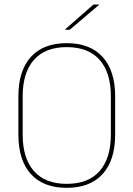

<svg xmlns="http://www.w3.org/2000/svg" viewBox="-20 -844 606 872"><path d="M283 9Q176.5 9 120 -53.8Q63.5 -116.5 63.5 -232.5V-406.5Q63.5 -522.5 120 -585.2Q176.5 -648 283 -648Q389.5 -648 446.2 -585.2Q503 -522.5 503 -406.5V-232.5Q503 -116.5 446.2 -53.8Q389.5 9 283 9ZM283 -9Q381.5 -9 432.5 -67.2Q483.5 -125.5 483.5 -232.5V-407Q483.5 -514 432.5 -572Q381.5 -630 283 -630Q185 -630 134 -572Q83 -514 83 -407V-232.5Q83 -125.5 134 -67.2Q185 -9 283 -9ZM274.5 -709.5 404.5 -823.5H430.5V-822.5L297 -709H274.5Z"/></svg>

Font: Anek Devanagari Medium Thin
Style: Regular
Weight: 250
Version: Version 1.003